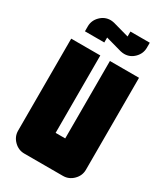

<svg xmlns="http://www.w3.org/2000/svg" viewBox="-216 -981 932 1074"><g transform="rotate(30 250.0 -444.0)"><path d="M423 -888V-856Q423 -818 395.5 -790Q368 -762 330 -762Q320 -762 306 -765L202 -794V-762H77V-794Q77 -832 105 -860Q133 -888 171 -888Q180 -888 194 -885L298 -856V-888ZM469 -94Q469 -56 441 -28Q413 0 375 0H125Q87 0 59 -28Q31 -56 31 -94V-688H219V-188H281V-688H469Z"/></g></svg>

Font: CostaRica
Style: Normal
Weight: 900
Version: Version 1.3